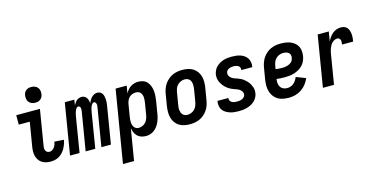

<svg xmlns="http://www.w3.org/2000/svg" viewBox="-90 -1211 3679 1887"><g transform="rotate(-15 1750.0 -267.5)"><path d="M289 8Q265 8 242.5 3Q220 -2 201 -14Q182 -26 169.5 -44.5Q157 -63 151 -84.5Q145 -106 145 -130Q145 -154 149 -178L190 -424H78V-520H319L260 -162Q257 -149 257.5 -136Q258 -123 263 -111.5Q268 -100 279 -94Q290 -88 303 -88Q317 -88 330.5 -96.5Q344 -105 352.5 -117.5Q361 -130 366 -144Q371 -158 373 -172L468 -166Q465 -144 457 -122.5Q449 -101 438 -81Q427 -61 411 -43.5Q395 -26 375 -14Q355 -2 333 3Q311 8 289 8ZM291 -590Q272 -590 255 -597Q238 -604 226.5 -618Q215 -632 212.5 -651Q210 -670 213 -689Q215 -703 222 -715Q229 -727 240.5 -735.5Q252 -744 265 -747Q278 -750 292 -750Q311 -750 328.5 -743Q346 -736 357 -722Q368 -708 371 -689Q374 -670 370 -651Q368 -637 361 -625Q354 -613 342.5 -604.5Q331 -596 318 -593Q305 -590 291 -590Z M486 0 572 -520H669L660 -464Q667 -476 674.5 -488Q682 -500 692.5 -509Q703 -518 716.5 -523Q730 -528 743 -528Q760 -528 773.5 -520.5Q787 -513 795 -500.5Q803 -488 806.5 -473Q810 -458 810 -442Q815 -457 824 -472.5Q833 -488 844.5 -500.5Q856 -513 871.5 -520.5Q887 -528 903 -528Q919 -528 933 -520.5Q947 -513 954.5 -500Q962 -487 965 -471.5Q968 -456 969 -440.5Q970 -425 968.5 -408.5Q967 -392 964 -376L902 0H805L870 -392Q871 -400 871.5 -408.5Q872 -417 869.5 -425Q867 -433 861.5 -439Q856 -445 848 -445Q839 -445 832.5 -438.5Q826 -432 822 -424.5Q818 -417 814.5 -409Q811 -401 809 -392.5Q807 -384 805.5 -376Q804 -368 802 -360L743 0H645L710 -392Q711 -400 711.5 -408.5Q712 -417 710 -425Q708 -433 702.5 -439Q697 -445 688 -445Q680 -445 673 -438.5Q666 -432 662 -424.5Q658 -417 655 -409Q652 -401 649.5 -392.5Q647 -384 645.5 -376Q644 -368 642 -360L583 0Z M967 215 1089 -520H1202L1189 -444Q1199 -462 1212 -478Q1225 -494 1242.5 -505.5Q1260 -517 1280 -522.5Q1300 -528 1319 -528Q1346 -528 1370 -519.5Q1394 -511 1410 -493Q1426 -475 1435 -451.5Q1444 -428 1447 -402.5Q1450 -377 1448 -350.5Q1446 -324 1442 -298L1422 -178Q1419 -156 1413 -134.5Q1407 -113 1398 -92.5Q1389 -72 1375 -53Q1361 -34 1343 -20Q1325 -6 1302.5 1Q1280 8 1259 8Q1234 8 1211 0.5Q1188 -7 1171.5 -23Q1155 -39 1145.5 -61Q1136 -83 1133 -106L1080 215ZM1210 -88Q1229 -88 1248.5 -96.5Q1268 -105 1281.5 -120.5Q1295 -136 1302 -155Q1309 -174 1312 -193L1332 -313Q1334 -327 1335 -340.5Q1336 -354 1335 -367Q1334 -380 1329.5 -392Q1325 -404 1317 -413.5Q1309 -423 1296.5 -427.5Q1284 -432 1271 -432Q1253 -432 1235 -426Q1217 -420 1203.5 -406.5Q1190 -393 1182.5 -375.5Q1175 -358 1172 -340L1152 -220Q1150 -206 1148.5 -191.5Q1147 -177 1147.5 -163Q1148 -149 1152 -135.5Q1156 -122 1163.5 -111Q1171 -100 1183.5 -94Q1196 -88 1210 -88Z M1706 8Q1676 8 1647.5 2Q1619 -4 1595.5 -19Q1572 -34 1556.5 -56.5Q1541 -79 1533.5 -106.5Q1526 -134 1526.5 -163.5Q1527 -193 1531 -222L1551 -342Q1555 -367 1564 -392Q1573 -417 1587.5 -439Q1602 -461 1623 -479Q1644 -497 1668 -508Q1692 -519 1717 -523.5Q1742 -528 1767 -528Q1797 -528 1825.5 -522Q1854 -516 1877.5 -501Q1901 -486 1917 -463.5Q1933 -441 1940.5 -413.5Q1948 -386 1947.5 -356.5Q1947 -327 1942 -298L1922 -178Q1918 -153 1909.5 -128Q1901 -103 1886 -81Q1871 -59 1850.5 -41Q1830 -23 1806 -12Q1782 -1 1756.5 3.5Q1731 8 1706 8ZM1706 -88Q1725 -88 1745 -96Q1765 -104 1779.5 -119.5Q1794 -135 1801.5 -154.5Q1809 -174 1812 -193L1832 -313Q1834 -327 1835 -340.5Q1836 -354 1834.5 -367.5Q1833 -381 1828.5 -393Q1824 -405 1815 -414Q1806 -423 1793.5 -427.5Q1781 -432 1767 -432Q1748 -432 1728.5 -424Q1709 -416 1694 -400.5Q1679 -385 1672 -365.5Q1665 -346 1662 -327L1642 -207Q1640 -193 1638.5 -179.5Q1637 -166 1639 -152.5Q1641 -139 1645.5 -127Q1650 -115 1659 -106Q1668 -97 1680 -92.5Q1692 -88 1706 -88Z M2201 8Q2178 8 2155.5 5.5Q2133 3 2112 -4Q2091 -11 2072 -22.5Q2053 -34 2040.5 -51.5Q2028 -69 2024 -91.5Q2020 -114 2023 -137L2025 -144H2136L2135 -142Q2133 -128 2139.5 -116.5Q2146 -105 2157.5 -98.5Q2169 -92 2182.5 -90Q2196 -88 2209 -88Q2222 -88 2235 -89.5Q2248 -91 2260.5 -96.5Q2273 -102 2282.5 -112Q2292 -122 2294 -135Q2297 -151 2289 -165Q2281 -179 2268.5 -188.5Q2256 -198 2241 -203.5Q2226 -209 2211.5 -214Q2197 -219 2182.5 -226Q2168 -233 2155.5 -241.5Q2143 -250 2132 -260.5Q2121 -271 2111.5 -283Q2102 -295 2094 -309Q2086 -323 2081.5 -338Q2077 -353 2075.5 -369Q2074 -385 2077 -402Q2081 -422 2090.5 -441.5Q2100 -461 2116 -476Q2132 -491 2151 -501.5Q2170 -512 2190 -518Q2210 -524 2230.5 -526Q2251 -528 2272 -528Q2294 -528 2316.5 -525.5Q2339 -523 2359.5 -516Q2380 -509 2397.5 -497Q2415 -485 2426.5 -467Q2438 -449 2442 -427.5Q2446 -406 2442 -383L2441 -376H2330V-378Q2332 -391 2327 -402.5Q2322 -414 2311.5 -420.5Q2301 -427 2288.5 -429.5Q2276 -432 2264 -432Q2252 -432 2240.5 -430Q2229 -428 2217.5 -423Q2206 -418 2198 -408Q2190 -398 2188 -386Q2185 -369 2192.5 -355Q2200 -341 2212.5 -331.5Q2225 -322 2239.5 -316.5Q2254 -311 2269.5 -306Q2285 -301 2299 -294.5Q2313 -288 2325.5 -279Q2338 -270 2349.5 -259.5Q2361 -249 2370.5 -237Q2380 -225 2387 -211.5Q2394 -198 2399.5 -183Q2405 -168 2406 -151.5Q2407 -135 2404 -118Q2401 -98 2390 -78Q2379 -58 2362.5 -43Q2346 -28 2326 -18Q2306 -8 2285 -2Q2264 4 2243 6Q2222 8 2201 8Z M2712 8Q2682 8 2653 2.5Q2624 -3 2600 -17.5Q2576 -32 2559.5 -55Q2543 -78 2535 -105Q2527 -132 2526.5 -162Q2526 -192 2531 -222L2551 -342Q2555 -367 2564 -392Q2573 -417 2587.5 -439Q2602 -461 2623 -479Q2644 -497 2668 -508Q2692 -519 2717 -523.5Q2742 -528 2767 -528Q2793 -528 2819 -524.5Q2845 -521 2867.5 -512Q2890 -503 2909 -487.5Q2928 -472 2939.5 -450.5Q2951 -429 2953 -403Q2955 -377 2951 -351Q2947 -327 2936.5 -303.5Q2926 -280 2908.5 -261.5Q2891 -243 2868 -230Q2845 -217 2821 -209.5Q2797 -202 2772.5 -199.5Q2748 -197 2724 -197Q2703 -197 2682.5 -198Q2662 -199 2641 -202Q2638 -181 2639.5 -160Q2641 -139 2651.5 -122Q2662 -105 2680.5 -96.5Q2699 -88 2721 -88Q2738 -88 2755.5 -94Q2773 -100 2787 -112Q2801 -124 2811 -139.5Q2821 -155 2828 -172L2925 -135Q2912 -103 2890.5 -75.5Q2869 -48 2840 -28.5Q2811 -9 2778 -0.5Q2745 8 2712 8ZM2724 -293Q2736 -293 2748.5 -294Q2761 -295 2773 -298.5Q2785 -302 2796.5 -307.5Q2808 -313 2818 -322Q2828 -331 2833 -342.5Q2838 -354 2840 -366Q2843 -381 2838.5 -395Q2834 -409 2823 -417.5Q2812 -426 2797 -429Q2782 -432 2767 -432Q2748 -432 2728.5 -424Q2709 -416 2694 -400.5Q2679 -385 2672 -365.5Q2665 -346 2662 -327L2657 -298Q2674 -295 2690.5 -294Q2707 -293 2724 -293Z M3059 0 3145 -520H3258L3242 -422Q3251 -442 3264.5 -461.5Q3278 -481 3296 -496.5Q3314 -512 3336.5 -520Q3359 -528 3381 -528Q3400 -528 3417 -522Q3434 -516 3445 -502.5Q3456 -489 3461.5 -472Q3467 -455 3468.5 -436.5Q3470 -418 3468.5 -399.5Q3467 -381 3464 -362H3351Q3352 -373 3353 -384.5Q3354 -396 3351.5 -406.5Q3349 -417 3340.5 -424.5Q3332 -432 3321 -432Q3307 -432 3292.5 -425.5Q3278 -419 3267 -408Q3256 -397 3248.5 -383.5Q3241 -370 3235.5 -355.5Q3230 -341 3226.5 -326.5Q3223 -312 3221 -298L3172 0Z"/></g></svg>

Font: Iosevka Term Curly
Style: Bold Italic
Weight: 700
Italic angle: -9°
Designer: Belleve Invis
Foundry: Belleve Invis
Version: Version 32.3.0